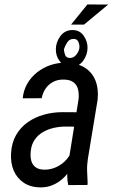

<svg xmlns="http://www.w3.org/2000/svg" viewBox="-20 -815 505 846"><path d="M279.8 -90.3 326.2 -377.9Q328.6 -403.3 323.5 -422.6Q318.4 -441.9 303 -453.1Q287.6 -464.4 259.8 -464.4Q234.4 -464.8 214.4 -454.3Q194.3 -443.8 181.4 -425.3Q168.5 -406.7 163.6 -382.3L80.1 -381.8Q83.5 -417.5 100.3 -446.5Q117.2 -475.6 143.6 -496.3Q169.9 -517.1 202.1 -528.1Q234.4 -539.1 269 -538.6Q318.8 -538.1 352.1 -517.8Q385.3 -497.6 400.1 -461.2Q415 -424.8 410.2 -376L367.2 -115.2Q362.8 -87.4 363.8 -61.5Q364.7 -35.6 366.2 -8.3L365.2 0L280.8 0.5Q275.9 -22 276.4 -44.9Q276.9 -67.9 279.8 -90.3ZM332.5 -320.3 322.3 -256.8 268.6 -257.3Q242.7 -257.3 217 -251.5Q191.4 -245.6 169.7 -233.2Q147.9 -220.7 133.5 -200.4Q119.1 -180.2 115.7 -150.9Q112.8 -127 117.4 -108.2Q122.1 -89.4 136.5 -78.4Q150.9 -67.4 177.2 -67.4Q204.6 -67.4 230 -79.6Q255.4 -91.8 273.7 -112.8Q292 -133.8 297.9 -160.6L311 -119.6Q305.2 -94.2 291.3 -70.6Q277.3 -46.9 257.3 -28.6Q237.3 -10.3 212.6 0.2Q188 10.7 160.2 10.7Q115.7 10.7 85.4 -9.3Q55.2 -29.3 40.5 -63.2Q25.9 -97.2 28.8 -140.1Q31.2 -186 51 -220.2Q70.8 -254.4 102.5 -276.6Q134.3 -298.8 173.6 -309.8Q212.9 -320.8 255.4 -320.8ZM293 -706.5 365.2 -795.4 456.5 -794.9 350.1 -706.5ZM226.1 -597.7Q226.1 -628.4 245.6 -655.3Q265.1 -682.1 298.3 -682.6Q330.6 -683.1 348.4 -658Q366.2 -632.8 365.7 -603.5Q365.2 -573.2 346.4 -547.1Q327.6 -521 294.4 -520.5Q262.7 -520 244.1 -543.9Q225.6 -567.9 226.1 -597.7ZM261.7 -598.1Q262.2 -585.4 267.1 -572.5Q272 -559.6 288.6 -559.6Q304.7 -559.6 316.2 -574Q327.6 -588.4 329.6 -602.5Q331.5 -615.2 325.9 -629.4Q320.3 -643.6 304.7 -643.6Q286.1 -643.6 276.4 -628.4Q266.6 -613.3 261.7 -598.1Z"/></svg>

Font: Roboto Condensed
Style: Italic
Weight: 400
Italic angle: -12°
Designer: Christian Robertson
Foundry: Google
Version: Version 3.0